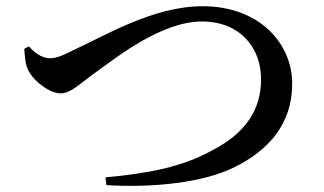

<svg xmlns="http://www.w3.org/2000/svg" viewBox="-20 -646 1040 617"><path d="M73 -497 58 -489C60 -468 60 -443 70 -422C86 -387 138 -346 175 -346C208 -346 232 -374 295 -419C359 -465 501 -577 629 -577C749 -577 819 -495 819 -391C819 -288 763 -216 666 -165C564 -108 456 -89 319 -76L322 -51C473 -42 636 -59 736 -110C840 -162 919 -245 919 -377C919 -506 814 -626 631 -626C473 -626 321 -533 212 -483C171 -462 156 -459 139 -459C115 -459 90 -477 73 -497Z"/></svg>

Font: Noto Serif HK SemiBold
Style: Regular
Weight: 600
Designer: Ryoko NISHIZUKA 西塚涼子 (kana & ideographs); Frank Grießhammer (Latin, Greek & Cyrillic); Wenlong ZHANG 张文龙 (bopomofo); San
Foundry: Adobe
Version: Version 2.001;hotconv 1.1.0;makeotfexe 2.6.0